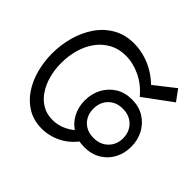

<svg xmlns="http://www.w3.org/2000/svg" viewBox="-158 -858 1060 1060"><g transform="rotate(-45 372.0 -328.5)"><path d="M539 -154Q592 -198 619 -255Q646 -312 646 -369Q646 -423 623 -465Q600 -507 561 -535.5Q522 -564 471.5 -578.5Q421 -593 365 -593Q313 -593 267 -580.5Q221 -568 185 -544Q149 -520 128.5 -485Q108 -450 108 -405Q108 -362 127.5 -321.5Q147 -281 181 -254L153 -198Q92 -238 62 -294.5Q32 -351 32 -412Q32 -475 60 -522.5Q88 -570 135.5 -602Q183 -634 243 -650Q303 -666 367 -666Q435 -666 499 -648Q563 -630 614 -595Q665 -560 695.5 -507Q726 -454 726 -384Q726 -335 710 -287Q694 -239 664 -197Q634 -155 592 -123L608 -184L723 -38L659 9ZM311 8Q259 8 217 -14.5Q175 -37 150.5 -78Q126 -119 126 -174Q126 -229 150.5 -269.5Q175 -310 217 -332.5Q259 -355 311 -355Q363 -355 405.5 -332.5Q448 -310 473.5 -269.5Q499 -229 499 -174Q499 -119 473.5 -78Q448 -37 405.5 -14.5Q363 8 311 8ZM312 -57Q362 -57 394.5 -89Q427 -121 427 -174Q427 -226 394.5 -257.5Q362 -289 312 -289Q262 -289 230 -257.5Q198 -226 198 -174Q198 -122 230.5 -89.5Q263 -57 312 -57Z"/></g></svg>

Font: loriya85
Style: Book
Weight: 400
Designer: Jelle Bosma - Monotype Design Team
Foundry: Monotype Imaging Inc.
Version: Version 2.003